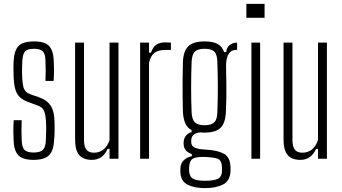

<svg xmlns="http://www.w3.org/2000/svg" viewBox="-20 -820 1765 992"><path d="M153 6Q96 6 73.5 -19Q51 -44 50 -101Q49 -122 49 -147Q49 -172 51 -199H92Q91 -169 91 -144Q91 -119 92 -98Q93 -60 106 -46Q119 -32 153 -32Q188 -32 202 -46Q216 -60 217 -98Q218 -119 218.5 -140.5Q219 -162 218 -180Q217 -223 208.5 -245Q200 -267 172 -276L131 -291Q99 -302 82 -318.5Q65 -335 58 -362.5Q51 -390 50 -434Q49 -451 49.5 -465.5Q50 -480 50 -497Q52 -555 74 -580.5Q96 -606 156 -606Q213 -606 235 -581Q257 -556 258 -499Q259 -479 259 -454Q259 -429 257 -402H215Q216 -430 216 -456Q216 -482 215 -502Q215 -540 202 -554Q189 -568 156 -568Q121 -568 109 -554Q97 -540 95 -502Q94 -483 94 -468Q94 -453 94 -437Q95 -394 101.5 -368.5Q108 -343 139 -332L180 -318Q222 -304 242 -273.5Q262 -243 262 -182Q262 -163 262 -141Q262 -119 260 -101Q258 -44 234.5 -19Q211 6 153 6Z M455 6Q411 6 389.5 -18.5Q368 -43 368 -100V-600H414V-98Q414 -62 426.5 -46.5Q439 -31 466 -31Q494 -31 515 -48Q536 -65 546 -97V-600H592V0H546V-51H536Q511 6 455 6Z M704 0V-600H750V-548H760Q770 -577 787.5 -589Q805 -601 835 -601Q851 -601 863 -600V-562H835Q797 -562 777.5 -546.5Q758 -531 750 -496V0Z M1039 152Q984 152 949 134Q914 116 912 70V51Q913 22 931 6.5Q949 -9 971 -13V-24Q930 -38 929 -74Q928 -80 929 -87Q930 -107 942 -120.5Q954 -134 970 -137V-148Q948 -159 937.5 -182.5Q927 -206 925 -243Q924 -292 923.5 -328Q923 -364 923.5 -403Q924 -442 925 -498Q927 -556 953 -581Q979 -606 1037 -606Q1080 -606 1104 -593Q1128 -580 1138 -551H1149Q1150 -573 1166 -586.5Q1182 -600 1205 -600V-562H1197Q1175 -562 1161.5 -541.5Q1148 -521 1148 -480Q1149 -422 1149.5 -383.5Q1150 -345 1149.5 -313Q1149 -281 1147 -243Q1145 -185 1120 -160Q1095 -135 1037 -135Q1032 -135 1028 -135Q1024 -135 1019 -136Q992 -135 980 -123.5Q968 -112 968 -93V-86Q968 -66 985.5 -57.5Q1003 -49 1042 -47Q1102 -44 1135.5 -26.5Q1169 -9 1171 42V63Q1169 115 1132 133.5Q1095 152 1039 152ZM1037 -173Q1071 -173 1086.5 -187.5Q1102 -202 1103 -239Q1108 -364 1103 -501Q1102 -539 1087 -553.5Q1072 -568 1037 -568Q1002 -568 987 -553.5Q972 -539 970 -501Q965 -364 970 -239Q972 -202 987.5 -187.5Q1003 -173 1037 -173ZM1040 114Q1087 114 1107 103Q1127 92 1127 61V43Q1125 8 1105.5 0.5Q1086 -7 1040 -9Q997 -11 978 -1Q959 9 957 44V62Q959 93 977.5 103.5Q996 114 1040 114Z M1253 -728V-800H1347V-728ZM1279 0V-600H1324V0Z M1532 6Q1488 6 1466.5 -18.5Q1445 -43 1445 -100V-600H1491V-98Q1491 -62 1503.5 -46.5Q1516 -31 1543 -31Q1571 -31 1592 -48Q1613 -65 1623 -97V-600H1669V0H1623V-51H1613Q1588 6 1532 6Z"/></svg>

Font: Big Shoulders Display Light
Style: Regular
Weight: 300
Designer: Patric King
Foundry: XO Type Co
Version: Version 1.000; ttfautohint (v1.8.2)